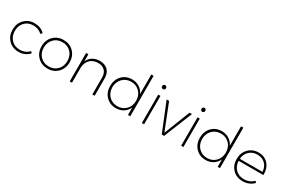

<svg xmlns="http://www.w3.org/2000/svg" viewBox="101 -1894 4496 3049"><g transform="rotate(30 2349.0 -369.5)"><path d="M303.2 -522Q416 -522 488.8 -449.2L464.8 -418.9Q397 -481.9 304.2 -481.9Q210 -481.9 149.4 -420.2Q88.9 -358.4 88.9 -261.2Q88.9 -162.6 149.4 -100.3Q210 -38.1 304.2 -38.1Q356.4 -38.1 400.1 -56.9Q443.8 -75.7 474.1 -110.8L499 -84Q464.4 -43 414.1 -21Q363.8 1 303.2 1Q192.4 1 120.1 -72.3Q47.9 -145.5 47.9 -259.8Q47.9 -374 120.4 -448Q192.9 -522 303.2 -522Z M835.9 -522Q947.8 -522 1020.3 -448.5Q1092.8 -375 1092.8 -261.2Q1092.8 -146 1020.3 -72.5Q947.8 1 835.9 1Q724.6 1 651.6 -72.8Q578.6 -146.5 578.6 -261.2Q578.6 -375 651.6 -448.5Q724.6 -522 835.9 -522ZM835.9 -481.9Q741.7 -481.9 680.7 -419.7Q619.6 -357.4 619.6 -259.8Q619.6 -162.1 680.7 -100.1Q741.7 -38.1 835.9 -38.1Q930.7 -38.1 991.2 -100.1Q1051.8 -162.1 1051.8 -259.8Q1051.8 -357.9 991.2 -419.9Q930.7 -481.9 835.9 -481.9Z M1499.5 -522Q1594.7 -522 1648.2 -467.5Q1701.7 -413.1 1701.7 -317.9V0H1659.7V-310.1Q1659.7 -390.1 1614.7 -435.1Q1569.8 -480 1489.7 -480Q1399.9 -478 1346.7 -425.3Q1293.5 -372.6 1286.6 -282.2V0H1244.6V-521H1286.6V-388.2Q1313 -452.6 1367.2 -486.6Q1421.4 -520.5 1499.5 -522Z M2354.5 -742.2V0H2312.5V-136.2Q2282.7 -71.3 2224.4 -34.2Q2166 2.9 2090.3 2.9Q1979.5 2.9 1908 -71Q1836.4 -145 1836.4 -259.8Q1836.4 -375 1907.7 -449.5Q1979 -523.9 2089.4 -523.9Q2166 -523.9 2224.4 -486.8Q2282.7 -449.7 2312.5 -384.8V-742.2ZM2095.7 -36.1Q2189.9 -36.1 2251.2 -99.1Q2312.5 -162.1 2312.5 -259.8Q2312.5 -357.4 2251.2 -420.7Q2189.9 -483.9 2095.7 -483.9Q2001.5 -483.9 1939.9 -420.4Q1878.4 -356.9 1877.4 -259.8Q1878.4 -162.1 1939.5 -99.1Q2000.5 -36.1 2095.7 -36.1Z M2623.5 -670.9Q2623.5 -655.3 2613.3 -644.5Q2603 -633.8 2588.4 -633.8Q2573.7 -633.8 2563.5 -644.5Q2553.2 -655.3 2553.2 -670.9Q2553.2 -686 2563.7 -696.5Q2574.2 -707 2588.4 -707Q2602.5 -707 2613 -696.5Q2623.5 -686 2623.5 -670.9ZM2608.4 0H2567.4V-521H2608.4Z M2975.6 0H2932.6L2721.2 -521H2766.6L2954.6 -44.9L3141.6 -521H3185.5Z M3344.2 -670.9Q3344.2 -655.3 3334 -644.5Q3323.7 -633.8 3309.1 -633.8Q3294.4 -633.8 3284.2 -644.5Q3273.9 -655.3 3273.9 -670.9Q3273.9 -686 3284.4 -696.5Q3294.9 -707 3309.1 -707Q3323.2 -707 3333.7 -696.5Q3344.2 -686 3344.2 -670.9ZM3329.1 0H3288.1V-521H3329.1Z M4000 -742.2V0H3958V-136.2Q3928.2 -71.3 3869.9 -34.2Q3811.5 2.9 3735.8 2.9Q3625 2.9 3553.5 -71Q3481.9 -145 3481.9 -259.8Q3481.9 -375 3553.2 -449.5Q3624.5 -523.9 3734.9 -523.9Q3811.5 -523.9 3869.9 -486.8Q3928.2 -449.7 3958 -384.8V-742.2ZM3741.2 -36.1Q3835.4 -36.1 3896.7 -99.1Q3958 -162.1 3958 -259.8Q3958 -357.4 3896.7 -420.7Q3835.4 -483.9 3741.2 -483.9Q3647 -483.9 3585.4 -420.4Q3523.9 -356.9 3522.9 -259.8Q3523.9 -162.1 3585 -99.1Q3646 -36.1 3741.2 -36.1Z M4410.6 -522Q4523.9 -522 4589.6 -446.5Q4655.3 -371.1 4652.8 -249H4197.8Q4202.1 -154.3 4262 -95.7Q4321.8 -37.1 4413.1 -37.1Q4466.3 -37.1 4511.7 -55.7Q4557.1 -74.2 4588.9 -108.9L4612.8 -82Q4576.2 -42.5 4524.2 -20.8Q4472.2 1 4410.6 1Q4300.3 1 4228.5 -72.3Q4156.7 -145.5 4156.7 -259.8Q4156.7 -374 4228.5 -448Q4300.3 -522 4410.6 -522ZM4198.7 -286.1H4614.7Q4608.9 -375.5 4554 -429.7Q4499 -483.9 4410.6 -483.9Q4322.8 -483.9 4264.4 -429.4Q4206.1 -375 4198.7 -286.1Z"/></g></svg>

Font: Montserrat Ultra Light
Style: Regular
Weight: 200
Designer: Julieta Ulanovsky
Foundry: Julieta Ulanovsky
Version: Version 3.001;PS 003.001;hotconv 1.0.70;makeotf.lib2.5.58329